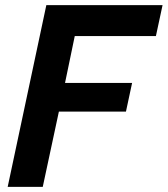

<svg xmlns="http://www.w3.org/2000/svg" viewBox="-20 -730 655 750"><path d="M161 -710H615L589 -589H272L234 -406H496L472 -294H210L147 0H10Z"/></svg>

Font: Raleway Thin
Style: Bold Italic
Weight: 700
Italic angle: -12°
Version: Version 4.026